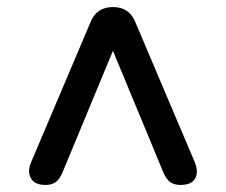

<svg xmlns="http://www.w3.org/2000/svg" viewBox="-20 -656 640 544"><path d="M109 -132Q78 -132 67.5 -151Q57 -170 68 -196L236 -592Q253 -636 300 -636Q347 -636 364 -592L532 -196Q543 -169 533 -150.5Q523 -132 491 -132Q473 -132 461.5 -140.5Q450 -149 441 -172L300 -512L159 -172Q150 -149 138.5 -140.5Q127 -132 109 -132Z"/></svg>

Font: Chiron GoRound TC SB
Style: Regular
Weight: 500
Designer: Ryoko NISHIZUKA 西塚涼子 (kana, bopomofo & ideographs); Paul D. Hunt (Latin, Greek & Cyrillic); Sandoll Communications 산돌커뮤니
Foundry: Adobe
Version: Version 1.000;hotconv 1.1.1;makeotfexe 2.6.0